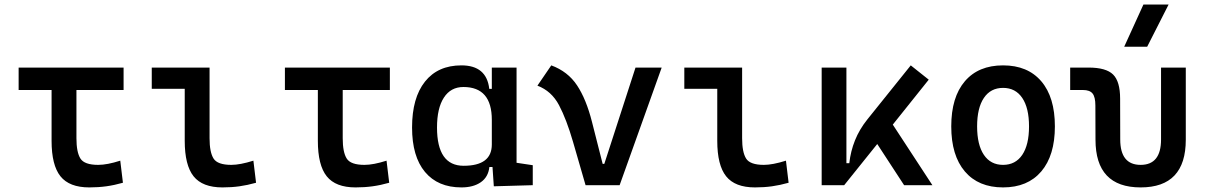

<svg xmlns="http://www.w3.org/2000/svg" viewBox="-20 -815 5313 845"><path d="M373 9.8Q285.2 9.8 246.1 -39.1Q207 -87.9 207 -195.3V-418.9H62V-517.6H523.9V-418.9H316.4V-206.5Q316.4 -145 334 -117.2Q351.6 -89.4 412.1 -89.4Q451.7 -89.4 509.3 -107.9L521 -10.7Q483.4 0 448 4.9Q412.6 9.8 373 9.8Z M959 9.8Q871.1 9.8 832 -39.1Q793 -87.9 793 -195.3V-424.3H647.9V-517.6H902.3V-206.5Q902.3 -145 919.9 -117.2Q937.5 -89.4 998 -89.4Q1036.6 -89.4 1095.2 -107.9L1106.9 -10.7Q1068.8 0 1033.9 4.9Q999 9.8 959 9.8Z M1544.9 9.8Q1457 9.8 1418 -39.1Q1378.9 -87.9 1378.9 -195.3V-418.9H1233.9V-517.6H1695.8V-418.9H1488.3V-206.5Q1488.3 -145 1505.9 -117.2Q1523.4 -89.4 1584 -89.4Q1623.5 -89.4 1681.2 -107.9L1692.9 -10.7Q1655.3 0 1619.9 4.9Q1584.5 9.8 1544.9 9.8Z M2010.7 9.8Q1907.2 9.8 1850.3 -58.3Q1793.5 -126.5 1793.5 -253.9Q1793.5 -384.3 1850.3 -455.8Q1907.2 -527.3 2010.7 -527.3Q2121.6 -527.3 2133.3 -423.8H2144.5V-517.6H2253.4V-98.6L2324.7 -87.9V0L2153.3 4.9L2147.5 -80.1H2133.8Q2128.9 -35.6 2095.9 -12.9Q2063 9.8 2010.7 9.8ZM1903.3 -253.9Q1903.3 -85.4 2020.5 -85.4Q2144.5 -85.4 2144.5 -179.2V-287.6Q2144.5 -432.1 2019.5 -432.1Q1963.9 -432.1 1933.6 -385.5Q1903.3 -338.9 1903.3 -253.9Z M2557.1 0 2502 -190.4Q2473.1 -290 2440.2 -352.3Q2407.2 -414.6 2345.2 -438L2406.2 -527.3Q2479 -500.5 2519.5 -439.5Q2560.1 -378.4 2585.4 -278.3L2632.3 -93.8H2639.6L2776.9 -517.6H2892.1L2707 0Z M3302.7 9.8Q3214.8 9.8 3175.8 -39.1Q3136.7 -87.9 3136.7 -195.3V-424.3H2991.7V-517.6H3246.1V-206.5Q3246.1 -145 3263.7 -117.2Q3281.2 -89.4 3341.8 -89.4Q3380.4 -89.4 3439 -107.9L3450.7 -10.7Q3412.6 0 3377.7 4.9Q3342.8 9.8 3302.7 9.8Z M3596.2 0V-517.6H3705.1V-96.7H3717.8Q3723.6 -149.4 3742.9 -197.5Q3762.2 -245.6 3797.4 -289.6L3988.3 -527.3L4067.4 -464.4L3909.2 -266.6L4083.5 0H3959L3840.8 -181.2L3695.3 0Z M4394.5 9.8Q4286.1 9.8 4226.3 -60.5Q4166.5 -130.9 4166.5 -258.8Q4166.5 -387.2 4226.3 -457.3Q4286.1 -527.3 4394.5 -527.3Q4502.9 -527.3 4562.7 -457.3Q4622.6 -387.2 4622.6 -258.8Q4622.6 -130.9 4562.7 -60.5Q4502.9 9.8 4394.5 9.8ZM4394.5 -89.4Q4449.2 -89.4 4479 -133.5Q4508.8 -177.7 4508.8 -258.8Q4508.8 -339.8 4479 -384Q4449.2 -428.2 4394.5 -428.2Q4339.8 -428.2 4310.1 -384Q4280.3 -339.8 4280.3 -258.8Q4280.3 -177.7 4310.1 -133.5Q4339.8 -89.4 4394.5 -89.4Z M5000 9.8Q4801.3 9.8 4801.3 -200.2L4800.8 -350.6Q4800.8 -388.2 4788.3 -403.6Q4775.9 -418.9 4746.1 -418.9H4689.9V-517.6H4771Q4847.7 -517.6 4878.7 -487.1Q4909.7 -456.5 4909.7 -380.9L4910.2 -201.2Q4910.2 -89.4 5000 -89.4Q5089.8 -89.4 5089.8 -201.2V-517.6H5198.7V-200.2Q5198.7 9.8 5000 9.8ZM4927.7 -609.4 5012.2 -794.9H5123L5028.8 -609.4Z"/></svg>

Font: Caskaydia Cove Medium
Style: Regular
Weight: 500
Monospace: yes
Designer: Aaron Bell
Foundry: Saja Typeworks
Version: Version 4.300; ttfautohint (v1.8.3)